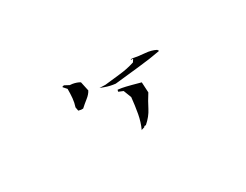

<svg xmlns="http://www.w3.org/2000/svg" viewBox="-47 -619 1093 853"><g transform="rotate(-30 500.0 -192.5)"><path d="M515.1 -29.8H522.9Q553.2 -56.2 568.4 -86.4Q584 -117.7 605 -150.4L602.1 -203.6Q574.7 -210.9 557.9 -215.6Q541 -220.2 531.7 -222.2Q513.7 -226.6 492.7 -229L490.7 -222.2V-219.7L513.2 -210.4L528.8 -170.4Q524.9 -130.4 517.6 -89.8Q510.7 -52.2 495.6 -19.5L497.6 -21L512.2 -25.4ZM302.2 -341.8Q302.2 -318.4 300.3 -296.6Q298.3 -274.9 291.5 -254.4L294.9 -235.8L308.1 -232.9H318.4Q334 -247.1 352.5 -261.7Q370.6 -275.9 378.4 -291.5L368.2 -338.9Q354 -347.7 332.5 -351.6Q326.2 -352.5 318.8 -353L296.9 -364.7H289.6L286.6 -360.8L302.2 -343.3ZM610.8 -316.9V-314H621.6L612.3 -299.8Q574.2 -287.6 535.4 -283.7Q496.6 -279.8 457 -274.9L426.8 -275.9Q437.5 -272.5 447.8 -268.1Q471.7 -259.3 499 -256.3Q559.6 -263.2 621.3 -269.5Q683.1 -275.9 737.8 -286.1L738.8 -287.6H737.8L733.4 -294.4Q710.9 -306.2 680.2 -308.6Q647.9 -311 619.6 -316.9Z"/></g></svg>

Font: Bakudai
Style: Light
Weight: 300
Version: Version 1.48